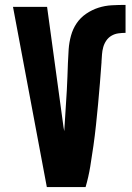

<svg xmlns="http://www.w3.org/2000/svg" viewBox="-20 -763 540 783"><path d="M171 0 33 -735H172L239 -245Q240 -241 240.5 -236.5Q241 -232 242 -228Q244 -255 245.5 -283Q247 -311 249 -339Q251 -367 252.5 -395Q254 -423 255 -450.5Q256 -478 257 -506Q258 -534 260 -562Q262 -590 269.5 -617.5Q277 -645 292.5 -668Q308 -691 331.5 -707Q355 -723 381.5 -731.5Q408 -740 436 -741.5Q464 -743 492 -743V-629Q478 -629 463 -627Q448 -625 435 -617.5Q422 -610 413.5 -597.5Q405 -585 401 -570.5Q397 -556 396 -541.5Q395 -527 394 -512V-509Q391 -467 387.5 -424Q384 -381 380 -338.5Q376 -296 371.5 -253.5Q367 -211 361 -168.5Q355 -126 348 -83.5Q341 -41 329 0Z"/></svg>

Font: Iosevka SS18 Heavy
Style: Regular
Weight: 900
Monospace: yes
Designer: Belleve Invis
Foundry: Belleve Invis
Version: Version 25.1.1; ttfautohint (v1.8.4)